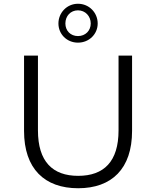

<svg xmlns="http://www.w3.org/2000/svg" viewBox="-20 -996 832 1022"><path d="M395 -769C455 -769 500 -815 500 -871C500 -928 455 -976 395 -976C336 -976 291 -928 291 -871C291 -815 335 -769 395 -769ZM395 -804C355 -804 328 -833 328 -871C328 -911 356 -941 395 -941C434 -941 463 -910 463 -871C463 -833 435 -804 395 -804ZM396 6C575 6 683 -98 683 -299V-700H611V-302C611 -136 533 -60 396 -60C260 -60 182 -136 182 -302V-700H108V-299C108 -98 217 6 396 6Z"/></svg>

Font: Talent
Style: Regular
Weight: 400
Designer: Mike Powis
Version: Version 1.001;hotconv 1.0.109;makeotfexe 2.5.65596